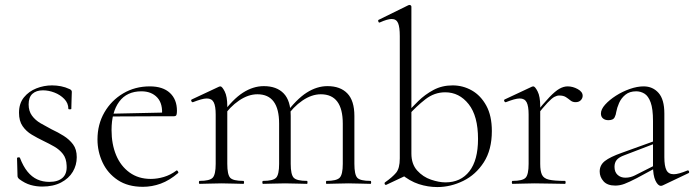

<svg xmlns="http://www.w3.org/2000/svg" viewBox="-20 -745 2813 778"><path d="M96 -322Q96 -295 109.5 -276.5Q123 -258 144.5 -245.5Q166 -233 189 -221Q215 -209 238 -194.5Q261 -180 276 -160Q291 -140 291 -108Q291 -76 275 -49Q259 -22 227.5 -5.5Q196 11 151 11Q127 11 104 4.5Q81 -2 57 -20Q55 -22 53 -25Q51 -28 51 -32L49 -104Q49 -107 54.5 -107.5Q60 -108 61 -105Q74 -71 91.5 -49.5Q109 -28 131 -18Q153 -8 180 -8Q215 -8 233.5 -24.5Q252 -41 250 -74Q249 -103 235 -121Q221 -139 200 -151Q179 -163 156 -174Q131 -186 108.5 -199.5Q86 -213 71.5 -234Q57 -255 57 -288Q57 -326 77 -350.5Q97 -375 127.5 -387Q158 -399 191 -399Q209 -399 227 -395.5Q245 -392 262 -384Q271 -380 271 -373Q271 -358 270 -341Q269 -324 269 -304Q269 -302 263 -302Q257 -302 257 -304Q257 -327 240.5 -344Q224 -361 200.5 -370Q177 -379 154 -379Q127 -379 111.5 -365Q96 -351 96 -322Z M559 12Q498 12 457 -15.5Q416 -43 395.5 -87Q375 -131 375 -180Q375 -241 403 -289.5Q431 -338 479 -366.5Q527 -395 587 -395Q640 -395 668.5 -368.5Q697 -342 697 -296Q697 -285 695 -279.5Q693 -274 685 -274H636Q641 -324 617.5 -349.5Q594 -375 553 -375Q494 -375 463 -333Q432 -291 432 -218Q432 -161 450.5 -116.5Q469 -72 505 -46Q541 -20 591 -20Q617 -20 644 -28Q671 -36 695 -54Q697 -56 700.5 -51.5Q704 -47 702 -44Q667 -14 631.5 -1Q596 12 559 12ZM419 -273 418 -284 648 -289V-274Z M1303 0Q1301 0 1301 -6Q1301 -12 1303 -12Q1344 -12 1356.5 -25Q1369 -38 1369 -81V-244Q1369 -363 1280 -363Q1243 -363 1205.5 -337.5Q1168 -312 1139 -269L1135 -281Q1181 -343 1222.5 -369.5Q1264 -396 1307 -396Q1359 -396 1387.5 -366.5Q1416 -337 1416 -275V-81Q1416 -38 1427.5 -25Q1439 -12 1481 -12Q1484 -12 1484 -6Q1484 0 1481 0Q1464 0 1441 -1Q1418 -2 1392 -2Q1367 -2 1344 -1Q1321 0 1303 0ZM1046 0Q1043 0 1043 -6Q1043 -12 1046 -12Q1087 -12 1099 -25Q1111 -38 1111 -81V-244Q1111 -363 1023 -363Q986 -363 948.5 -337.5Q911 -312 882 -269L878 -281Q923 -343 964.5 -369.5Q1006 -396 1049 -396Q1101 -396 1129.5 -366.5Q1158 -337 1158 -275V-81Q1158 -38 1170 -25Q1182 -12 1224 -12Q1226 -12 1226 -6Q1226 0 1224 0Q1206 0 1183.5 -1Q1161 -2 1135 -2Q1110 -2 1086.5 -1Q1063 0 1046 0ZM789 0Q786 0 786 -6Q786 -12 789 -12Q830 -12 842 -25Q854 -38 854 -81V-281Q854 -315 846 -330.5Q838 -346 818 -346Q808 -346 794 -342Q780 -338 762 -331Q758 -330 755.5 -335Q753 -340 757 -342L868 -394Q870 -395 873 -395Q880 -395 890.5 -374.5Q901 -354 901 -315V-81Q901 -38 912.5 -25Q924 -12 966 -12Q969 -12 969 -6Q969 0 966 0Q949 0 926 -1Q903 -2 878 -2Q853 -2 829.5 -1Q806 0 789 0Z M1752 13Q1714 13 1677 1Q1640 -11 1604 -41L1647 -123Q1647 -80 1670.5 -54Q1694 -28 1726.5 -17Q1759 -6 1785 -6Q1847 -6 1882 -51Q1917 -96 1917 -182Q1917 -275 1879 -323Q1841 -371 1784 -371Q1740 -371 1703.5 -342.5Q1667 -314 1635 -278L1627 -285Q1648 -309 1675 -335.5Q1702 -362 1736.5 -380.5Q1771 -399 1814 -399Q1856 -399 1892 -378.5Q1928 -358 1950.5 -317Q1973 -276 1973 -214Q1973 -138 1940.5 -87.5Q1908 -37 1857 -12Q1806 13 1752 13ZM1545 4Q1541 5 1539 1Q1537 -3 1540 -6Q1570 -27 1585 -45Q1600 -63 1600 -103V-599Q1600 -635 1593 -651.5Q1586 -668 1567 -668Q1550 -668 1519 -654Q1515 -652 1513 -658Q1511 -664 1515 -665L1635 -724Q1638 -725 1640 -725Q1642 -725 1644.5 -723Q1647 -721 1647 -718V-44Z M2150 -271 2146 -281Q2183 -327 2206.5 -351.5Q2230 -376 2247 -385.5Q2264 -395 2280 -395Q2301 -395 2321 -384Q2341 -373 2341 -357Q2341 -347 2333.5 -339Q2326 -331 2312 -331Q2300 -331 2291.5 -338Q2283 -345 2273 -351.5Q2263 -358 2246 -358Q2237 -358 2226.5 -352.5Q2216 -347 2198.5 -328.5Q2181 -310 2150 -271ZM2057 0Q2054 0 2054 -6Q2054 -12 2057 -12Q2098 -12 2110 -25Q2122 -38 2122 -81V-281Q2122 -315 2114 -330.5Q2106 -346 2086 -346Q2076 -346 2062 -342Q2048 -338 2030 -331Q2026 -330 2023.5 -335Q2021 -340 2025 -342L2136 -394Q2138 -395 2141 -395Q2148 -395 2158.5 -374.5Q2169 -354 2169 -315V-81Q2169 -52 2176 -37Q2183 -22 2204.5 -17Q2226 -12 2269 -12Q2272 -12 2272 -6Q2272 0 2269 0Q2245 0 2213 -1Q2181 -2 2146 -2Q2121 -2 2097.5 -1Q2074 0 2057 0Z M2666 6Q2662 8 2658 8Q2646 8 2636 -13Q2626 -34 2626 -74V-255Q2626 -304 2616.5 -330Q2607 -356 2591.5 -365.5Q2576 -375 2558 -375Q2531 -375 2514 -361Q2497 -347 2488.5 -327.5Q2480 -308 2477 -291Q2476 -281 2470.5 -269.5Q2465 -258 2445 -258Q2432 -258 2423.5 -265Q2415 -272 2415 -285Q2415 -302 2432 -321Q2449 -340 2475.5 -357Q2502 -374 2532 -384.5Q2562 -395 2588 -395Q2625 -395 2648.5 -368.5Q2672 -342 2672 -285V-108Q2672 -72 2680.5 -55.5Q2689 -39 2710 -39Q2729 -39 2765 -54Q2770 -56 2772 -50.5Q2774 -45 2769 -43ZM2473 7Q2441 7 2425.5 -10.5Q2410 -28 2410 -50Q2410 -76 2431 -92.5Q2452 -109 2500 -126L2636 -175L2638 -165L2510 -116Q2488 -108 2479 -97Q2470 -86 2470 -69Q2470 -48 2482.5 -36.5Q2495 -25 2514 -25Q2525 -25 2534.5 -27.5Q2544 -30 2552 -34L2645 -81L2647 -70L2560 -23Q2529 -7 2510.5 0Q2492 7 2473 7Z"/></svg>

Font: Cormorant Light
Style: Regular
Weight: 300
Designer: Christian Thalmann (Catharsis Fonts)
Foundry: Catharsis Fonts
Version: Version 4.000